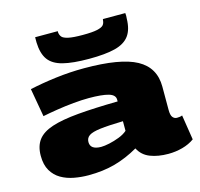

<svg xmlns="http://www.w3.org/2000/svg" viewBox="-113 -910 1082 1041"><g transform="rotate(-15 428.0 -389.0)"><path d="M35 -159Q35 -213 60.5 -247Q86 -281 142.5 -299.5Q199 -318 290.5 -326Q382 -334 514 -336V-346Q514 -373 477.5 -383.5Q441 -394 367 -394Q329 -394 281 -389.5Q233 -385 186 -377.5Q139 -370 105 -363L77 -522Q145 -537 224.5 -547Q304 -557 384 -557Q588 -557 678.5 -507.5Q769 -458 769 -351V-220Q769 -190 778.5 -178.5Q788 -167 802 -167Q809 -167 817 -168Q825 -169 832 -172L854 -32Q825 -11 786.5 -0.5Q748 10 707 10Q649 10 605.5 -7Q562 -24 541 -65Q475 -27 408 -8.5Q341 10 259 10Q218 10 178 2.5Q138 -5 106 -23.5Q74 -42 54.5 -75Q35 -108 35 -159ZM304 -164Q304 -121 365 -121Q383 -121 411 -127Q439 -133 467.5 -144Q496 -155 514 -171V-225Q432 -223 386.5 -217.5Q341 -212 322.5 -199.5Q304 -187 304 -164ZM425 -599Q334 -599 279 -613Q224 -627 199 -661.5Q174 -696 172 -758Q172 -765 172 -772.5Q172 -780 172 -788H299Q299 -786 299 -784Q299 -782 299 -780Q301 -765 309.5 -755Q318 -745 344.5 -739Q371 -733 425 -733Q480 -733 506.5 -739Q533 -745 541.5 -755Q550 -765 551 -780Q552 -782 552 -784Q552 -786 552 -788H678Q679 -780 679 -772.5Q679 -765 678 -757Q677 -696 651.5 -661.5Q626 -627 571.5 -613Q517 -599 425 -599Z"/></g></svg>

Font: Georama Extra Expanded ExtraBold
Style: Regular
Weight: 800
Width: 8
Designer: Jean-Baptiste Levee
Foundry: Production Type
Version: Version 1.000